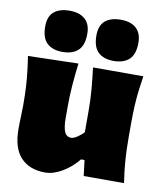

<svg xmlns="http://www.w3.org/2000/svg" viewBox="-95 -942 879 1037"><g transform="rotate(10 345.0 -424.0)"><path d="M222.7 17.6Q137.2 17.6 89.1 -33.4Q41 -84.5 41 -189.5Q41 -228 42.5 -257.3Q43.9 -286.6 43.9 -319.8Q43.9 -377.4 41.3 -422.1Q38.6 -466.8 33.9 -506.3Q29.3 -545.9 22.9 -586.4L298.8 -593.3Q291 -532.2 286.4 -472.9Q281.7 -413.6 281.7 -351.1V-293Q281.7 -241.2 292.5 -216.3Q303.2 -191.4 330.1 -191.4Q341.8 -191.4 362.8 -205.1Q383.8 -218.8 397 -234.4V-351.1Q397 -413.6 392.1 -469.5Q387.2 -525.4 379.9 -586.4H655.8Q649.4 -545.9 644.5 -506.3Q639.6 -466.8 637.2 -422.1Q634.8 -377.4 634.8 -319.8V-250.5Q634.8 -177.2 639.2 -119.1Q643.6 -61 653.3 0H432.1L421.4 -85.9H402.3Q365.2 -40 316.4 -11.2Q267.6 17.6 222.7 17.6ZM202.1 -640.1Q147.5 -640.1 117.2 -668.5Q86.9 -696.8 86.9 -760.3Q86.9 -814.9 117.4 -840.6Q147.9 -866.2 203.1 -866.2Q257.8 -866.2 287.8 -839.1Q317.9 -812 317.9 -759.8Q317.9 -696.3 287.6 -668.2Q257.3 -640.1 202.1 -640.1ZM482.4 -640.1Q427.7 -640.1 397.7 -668.5Q367.7 -696.8 367.7 -760.3Q367.7 -814.9 398.2 -840.6Q428.7 -866.2 483.9 -866.2Q538.6 -866.2 568.4 -839.1Q598.1 -812 598.1 -759.8Q598.1 -696.3 567.9 -668.2Q537.6 -640.1 482.4 -640.1Z"/></g></svg>

Font: Pinar-DS1-FD Black
Style: Regular
Weight: 900
Designer: Amin Abedi
Version: Version 2.000